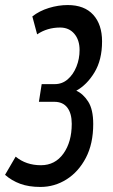

<svg xmlns="http://www.w3.org/2000/svg" viewBox="-32 -730 447 760"><path d="M-12 -38 30 -110Q71 -76 130 -76Q186 -76 219 -122Q252 -168 252 -240Q252 -281 234.5 -304Q217 -327 183 -327H122L133 -397H185Q214 -397 236 -416Q258 -435 270.5 -466Q283 -497 283 -532Q283 -572 262 -596.5Q241 -621 206 -621Q155 -621 115 -594L96 -665Q124 -687 161.5 -698.5Q199 -710 236 -710Q302 -710 337 -671.5Q372 -633 372 -566Q372 -493 342 -443.5Q312 -394 270 -371Q297 -359 317 -328Q337 -297 337 -239Q337 -161 308 -105.5Q279 -50 231.5 -20Q184 10 128 10Q82 10 48 -2.5Q14 -15 -12 -38Z"/></svg>

Font: Georama Condensed Medium
Style: Italic
Weight: 500
Width: 3
Italic angle: -9°
Designer: Jean-Baptiste Levee
Foundry: Production Type
Version: Version 1.000